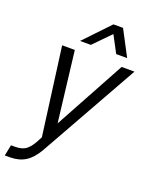

<svg xmlns="http://www.w3.org/2000/svg" viewBox="-176 -791 814 1028"><g transform="rotate(20 230.5 -277.0)"><path d="M480.5 -506.8 165 54.7Q135.7 105.5 99.6 128.9Q62.5 152.3 10.7 152.3H-18.6L-5.9 89.8H17.6Q54.7 89.8 76.2 75.2Q97.7 60.5 117.2 26.4L134.8 -6.8L68.4 -506.8H140.6L188.5 -105.5L407.2 -506.8ZM288.1 -706.1H342.8L418.9 -561.5H356.4L305.7 -657.2L211.9 -561.5H150.4Z"/></g></svg>

Font: Dinish
Style: Italic
Weight: 400
Italic angle: -12°
Designer: Bert Driehuis
Foundry: Playbeing
Version: Version 3.002; git-62d0f29-release